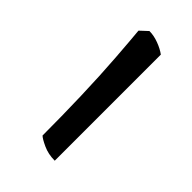

<svg xmlns="http://www.w3.org/2000/svg" viewBox="1 -466 334 334"><g transform="rotate(-45 168.0 -298.5)"><path d="M38 -270Q38 -286 44 -299Q50 -312 54 -316Q101 -316 150 -317.5Q199 -319 239.5 -322Q280 -325 301 -327L314 -313Q314 -302 309.5 -290Q305 -278 299 -270Z"/></g></svg>

Font: Texturina 12pt Thin
Style: Italic
Weight: 250
Italic angle: -11°
Designer: Guillermo Torres Carreño
Foundry: Omnibus-Type
Version: Version 1.002